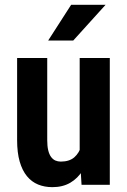

<svg xmlns="http://www.w3.org/2000/svg" viewBox="-20 -770 530 800"><path d="M312 -126V-528.3H437.5V0H319.8ZM328.1 -235.4 364.7 -236.3Q364.7 -183.1 355 -138.2Q345.2 -93.3 324.7 -60.1Q304.2 -26.9 272.7 -8.5Q241.2 9.8 198.2 9.8Q165.5 9.8 138.7 -1.2Q111.8 -12.2 92.3 -35.9Q72.8 -59.6 62 -96.9Q51.3 -134.3 51.3 -186.5V-528.3H176.8V-185.5Q176.8 -161.1 180.9 -143.8Q185.1 -126.5 192.9 -116Q200.7 -105.5 210.9 -101.1Q221.2 -96.7 233.4 -96.7Q269 -96.7 289.8 -114.7Q310.5 -132.8 319.3 -164.3Q328.1 -195.8 328.1 -235.4ZM180.7 -601.1 276.4 -750H419.9L285.2 -601.1Z"/></svg>

Font: Roboto Condensed SemiBold
Style: Regular
Weight: 600
Designer: Christian Robertson
Foundry: Google
Version: Version 3.008; 2023